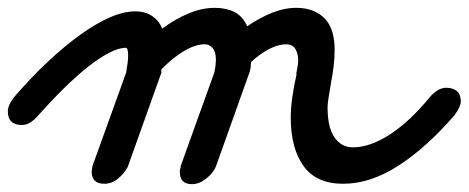

<svg xmlns="http://www.w3.org/2000/svg" viewBox="-65 -424 1196 490"><path d="M175 -3Q174 -1 172.5 1Q171 3 170 8Q171 2 175 -3ZM33 -130Q12 -105 -9 -105Q-45 -105 -45 -140Q-45 -155 -30 -175Q12 -224 55 -264.5Q98 -305 138 -334Q178 -363 214 -379Q250 -395 280 -395Q306 -395 323.5 -383Q341 -371 349 -351Q383 -376 417 -390Q451 -404 483 -404Q512 -404 533 -393.5Q554 -383 566 -357Q598 -379 629.5 -391.5Q661 -404 691 -404Q736 -404 762.5 -378Q789 -352 789 -297Q789 -277 786.5 -255.5Q784 -234 780 -214Q777 -195 774 -177.5Q771 -160 771 -150Q771 -99 788.5 -73.5Q806 -48 836 -48Q879 -48 929.5 -80.5Q980 -113 1031 -175Q1052 -200 1074 -200Q1091 -200 1101 -191.5Q1111 -183 1111 -165Q1111 -152 1095 -130Q1023 -47 951.5 -1Q880 45 811 45Q742 45 709.5 -0.5Q677 -46 677 -124Q677 -169 692 -235H691Q696 -260 696 -269Q696 -288 688.5 -299.5Q681 -311 666 -311Q645 -311 622 -299Q599 -287 576 -266Q575 -261 575 -256.5Q575 -252 574 -248Q574 -247 573.5 -246.5Q573 -246 573 -245V-243L486 1Q479 18 461 32Q443 46 425 46Q394 46 394 15Q394 13 394 11Q394 9 396 4V0L482 -239Q484 -248 485 -257Q486 -266 486 -271Q486 -292 477.5 -301.5Q469 -311 457 -311Q434 -311 405 -294Q376 -277 347 -247Q346 -245 346.5 -243Q347 -241 347 -239L261 2Q251 20 235.5 32.5Q220 45 201 45Q169 45 169 14Q169 11 170 8Q170 1 172 -3L257 -239Q262 -267 262 -282Q262 -302 256 -302Q238 -302 213 -289Q188 -276 159 -253Q130 -230 98 -198.5Q66 -167 33 -130Z"/></svg>

Font: Discipuli Britannica Bold
Style: Regular
Weight: 700
Designer: Peter Wiegel
Foundry: Peter Wiegel
Version: Version 0.001 2009